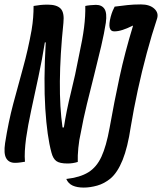

<svg xmlns="http://www.w3.org/2000/svg" viewBox="-37 -730 733 869"><path d="M263 80Q325 73 362.5 50Q400 27 422 -20.5Q444 -68 459 -151Q480 -269 504 -380.5Q528 -492 565 -613L564 -614Q540 -602 519 -595Q498 -588 480 -588Q447 -588 464 -654Q468 -669 473 -681Q478 -693 482 -700Q513 -704 540 -707Q567 -710 601 -710Q640 -710 661 -691Q682 -672 674 -646Q650 -574 627.5 -490.5Q605 -407 586.5 -321.5Q568 -236 555 -157Q541 -63 518 -6Q495 51 463 78Q435 101 403 110Q371 119 342 119Q312 119 292 110Q272 101 263 80ZM76 2Q69 3 56.5 5Q44 7 31 7Q3 7 -9 -14Q-21 -35 -14 -82Q1 -178 23 -260.5Q45 -343 67.5 -424Q90 -505 106 -594Q111 -624 113 -650.5Q115 -677 115 -703Q133 -706 146.5 -707.5Q160 -709 179 -709Q220 -709 237.5 -691Q255 -673 250 -626Q235 -482 234 -362Q233 -242 246 -153H252Q264 -231 284 -311Q304 -391 320 -476Q337 -554 343.5 -606Q350 -658 349 -703Q357 -705 372 -706.5Q387 -708 397 -708Q424 -708 436 -689.5Q448 -671 442 -627Q435 -581 421 -521Q407 -461 390 -394Q373 -327 356.5 -259.5Q340 -192 329 -131Q321 -97 317.5 -60.5Q314 -24 315 3Q292 10 269 10Q233 10 218 -1Q203 -12 196 -39Q176 -112 168 -238Q160 -364 170 -538H166Q154 -462 137 -383Q120 -304 104.5 -232Q89 -160 81 -104Q77 -73 75.5 -47Q74 -21 76 2Z"/></svg>

Font: Recursive Mn Csl St Med
Style: Italic
Weight: 500
Italic angle: -15°
Monospace: yes
Version: Version 1.079;hotconv 1.0.112;makeotfexe 2.5.65598; ttfautoh